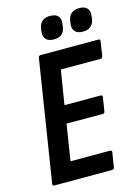

<svg xmlns="http://www.w3.org/2000/svg" viewBox="-125 -903 700 971"><g transform="rotate(-15 225.5 -417.0)"><path d="M36 0Q25 0 27 -11L127 -644Q129 -655 139 -655H441Q453 -655 450 -644L439 -570Q437 -558 427 -558H219L190 -379H378Q390 -379 388 -367L377 -297Q376 -286 365 -286H176L146 -97H352Q364 -97 362 -86L350 -11Q348 0 337 0ZM377 -714Q349 -714 336 -728.5Q323 -743 326 -768L328 -781Q335 -834 389 -834Q416 -834 429.5 -820Q443 -806 439 -781L438 -768Q431 -714 377 -714ZM225 -714Q197 -714 184 -728.5Q171 -743 174 -768L175 -781Q183 -834 236 -834Q264 -834 277 -820Q290 -806 287 -781L285 -768Q280 -714 225 -714Z"/></g></svg>

Font: Sofia Sans Condensed
Style: Bold Italic
Weight: 700
Italic angle: -9°
Version: Version 4.100